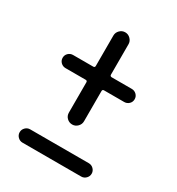

<svg xmlns="http://www.w3.org/2000/svg" viewBox="-166 -756 833 902"><g transform="rotate(30 250.0 -305.0)"><path d="M90.8 40Q76.2 40 65.4 29.3Q54.7 18.6 54.7 3.9Q54.7 -10.7 65.4 -21.5Q76.2 -32.2 90.8 -32.2H409.2Q423.8 -32.2 434.6 -21.5Q445.3 -10.7 445.3 3.9Q445.3 18.6 434.6 29.3Q423.8 40 409.2 40ZM90.8 -364.3Q76.2 -364.3 65.4 -374.5Q54.7 -384.8 54.7 -399.9Q54.7 -415 65.4 -425.3Q76.2 -435.5 90.8 -435.5H200.2Q209 -435.5 209 -444.3V-609.4Q209 -626 221.2 -638.2Q233.4 -650.4 250 -650.4Q266.6 -650.4 278.8 -638.2Q291 -626 291 -609.4V-444.3Q291 -436.5 299.8 -435.5H409.2Q423.8 -435.5 434.6 -425.3Q445.3 -415 445.3 -399.9Q445.3 -384.8 434.6 -374.5Q423.8 -364.3 409.2 -364.3H299.8Q291 -364.3 291 -355.5V-191.4Q291 -174.8 278.8 -162.6Q266.6 -150.4 250 -150.4Q233.4 -150.4 221.2 -162.1Q209 -173.8 209 -191.4V-355.5Q209 -364.3 200.2 -364.3Z"/></g></svg>

Font: Rounded Mgen+ 2m regular
Style: Regular
Weight: 400
Designer: [Source Han Sans]
Ryoko NISHIZUKA  (kana & ideographs); Paul D. Hunt (Latin, Greek & Cyrillic); Wenlong ZHANG  (bopomofo
Version: Version 1.059.20150602